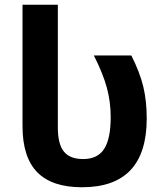

<svg xmlns="http://www.w3.org/2000/svg" viewBox="-20 -780 693 810"><path d="M75 -248V-760H224V-243Q224 -172 249.5 -140.5Q275 -109 331 -109Q392 -109 419.5 -152Q447 -195 447 -286Q447 -351 430.5 -411Q414 -471 376 -546H534Q570 -475 584.5 -414.5Q599 -354 599 -280Q599 10 326 10Q199 10 137 -53.5Q75 -117 75 -248Z"/></svg>

Font: Noto Sans Georgian
Style: Regular
Weight: 600
Designer: Monotype Design team
Foundry: Monotype Imaging Inc.
Version: Version 1.000